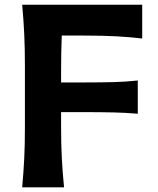

<svg xmlns="http://www.w3.org/2000/svg" viewBox="-20 -804 676 824"><path d="M75.2 0Q81.1 -64 84 -123.5Q86.9 -183.1 86.9 -256.8V-522Q86.9 -597.2 84 -658Q81.1 -718.8 75.2 -783.7H590.3V-638.7Q538.6 -645 479.2 -648.2Q419.9 -651.4 339.8 -651.4H245.1Q243.7 -614.3 242.9 -576.9Q242.2 -539.6 242.2 -497.1V-450.2H343.8Q417 -450.2 469.5 -451.7Q522 -453.1 571.3 -458.5V-315.9Q519.5 -320.3 466.8 -321.5Q414.1 -322.8 343.3 -322.8H242.2V-256.8Q242.2 -183.1 245.4 -123.5Q248.5 -64 254.9 0Z"/></svg>

Font: Pinar-FD SemiBold
Style: Regular
Weight: 600
Designer: Amin Abedi
Version: Version 2.000